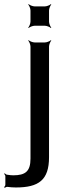

<svg xmlns="http://www.w3.org/2000/svg" viewBox="-69 -690 336 932"><path d="M169 -585V-639C169 -648 175 -663 180 -668L178 -670C173 -665 158 -659 149 -659H99C90 -659 75 -665 70 -670L68 -668C73 -663 79 -648 79 -639V-585C79 -576 73 -561 68 -556L70 -554C75 -559 90 -565 99 -565H149C158 -565 173 -559 178 -554L180 -556C175 -561 169 -576 169 -585ZM-5 161C-13 161 -23 160 -35 158C-39 158 -44 153 -46 151L-49 154C-47 156 -43 161 -43 165V207C-43 211 -47 217 -49 218L-46 222C-44 220 -38 217 -34 217C-19 219 -6 220 8 220C119 220 169 184 169 73V-464C169 -473 175 -488 180 -493L178 -495C173 -490 158 -484 149 -484H99C90 -484 75 -490 70 -495L68 -493C73 -488 79 -473 79 -464V80C79 142 54 161 -5 161Z"/></svg>

Font: Gamestation Storm
Style: Regular
Weight: 400
Designer: Jonas Hecksher
Foundry: Jonas Hecksher, Playtypeª, e-types AS
Version: Version 1.003